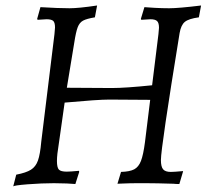

<svg xmlns="http://www.w3.org/2000/svg" viewBox="-20 -666 763 698"><path d="M711 -646 703 -603Q666 -598 652 -586.5Q638 -575 633 -546Q565 -129 565 -84Q565 -60 573 -50.5Q581 -41 601 -41Q612 -41 645 -44Q645 -43 645.5 -42.5Q646 -42 645 -41L632 3Q618 3 611 2Q547 0 513 0H482Q452 0 432 1Q412 2 407 2L420 -41Q452 -42 468 -50.5Q484 -59 492.5 -81Q501 -103 507 -149L526 -303L377 -304Q336 -304 215 -293L198 -173L194 -145Q187 -103 187 -81Q187 -57 194 -49.5Q201 -42 223 -42Q234 -42 267 -45L268 -41L254 3Q246 2 223 1Q200 0 176 0Q132 0 80.5 4Q29 8 28 12L39 -31Q75 -38 92.5 -49Q110 -60 118 -82.5Q126 -105 130 -151L178 -542Q180 -562 180 -566Q180 -584 173.5 -590Q167 -596 149 -596L117 -594L115 -597L127 -640Q193 -636 233 -636Q266 -636 333 -646L325 -603Q295 -598 282 -591Q269 -584 262.5 -567Q256 -550 250 -511L223 -347L387 -346Q436 -346 533 -356L556 -542Q558 -560 558 -565Q558 -583 551 -589.5Q544 -596 527 -596L494 -594L492 -597L505 -640Q515 -639 542.5 -637.5Q570 -636 595 -636Q629 -636 711 -646Z"/></svg>

Font: Alegreya SC
Style: Italic
Weight: 400
Italic angle: -7°
Designer: Juan Pablo del Peral
Foundry: Huerta Tipografica
Version: Version 2.007; ttfautohint (v1.6)